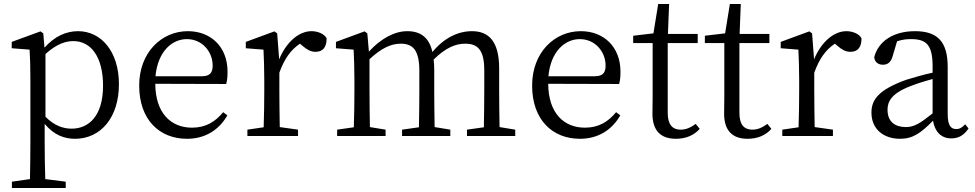

<svg xmlns="http://www.w3.org/2000/svg" viewBox="-20 -685 4909 967"><path d="M209 -413C269 -467 314 -478 350 -478C437 -478 499 -400 499 -253C499 -101 427 -37 341 -37C296 -37 253 -53 209 -97ZM198 -517 184 -527 39 -474V-442L129 -435C132 -388 133 -346 133 -282V34C133 93 132 157 131 217L40 230V262H311V230L208 217C206 156 205 90 205 32V-61C254 -2 308 14 358 14C486 14 579 -92 579 -261C579 -425 490 -528 373 -528C314 -528 256 -503 204 -445Z M763 -301C775 -428 848 -488 921 -488C998 -488 1051 -425 1051 -355C1051 -323 1041 -301 997 -301ZM1119 -262C1124 -277 1126 -298 1126 -324C1126 -449 1042 -528 926 -528C794 -528 681 -421 681 -254C681 -83 782 14 922 14C1015 14 1084 -32 1125 -104L1104 -120C1065 -73 1018 -42 947 -42C841 -42 763 -115 762 -263Z M1376 -517 1362 -527 1218 -474V-442L1307 -435C1309 -388 1311 -347 1311 -283V-228C1311 -177 1310 -100 1308 -44L1226 -32V0H1481V-32L1389 -45C1388 -101 1387 -177 1387 -228V-319C1412 -388 1444 -434 1491 -465L1505 -453C1525 -436 1544 -424 1569 -424C1608 -424 1625 -449 1625 -492C1614 -514 1581 -528 1549 -528C1486 -528 1422 -474 1386 -386Z M2496 -45C2495 -100 2494 -176 2494 -228V-340C2494 -475 2443 -528 2357 -528C2287 -528 2216 -494 2158 -423C2141 -497 2098 -528 2031 -528C1965 -528 1895 -488 1838 -425L1830 -517L1816 -527L1672 -474V-442L1761 -435C1763 -389 1765 -347 1765 -283V-228C1765 -177 1764 -100 1762 -44L1678 -32V0H1922V-32L1843 -45C1842 -100 1841 -177 1841 -228V-387C1903 -444 1950 -465 1999 -465C2061 -465 2092 -430 2092 -328V-228C2092 -176 2091 -99 2090 -44L2005 -32V0H2248V-32L2169 -45C2168 -100 2167 -176 2167 -228V-332C2167 -351 2166 -369 2164 -385C2226 -446 2276 -465 2323 -465C2386 -465 2419 -434 2419 -330V-228C2419 -176 2418 -100 2417 -44L2332 -32V0H2575V-32Z M2742 -301C2754 -428 2827 -488 2900 -488C2977 -488 3030 -425 3030 -355C3030 -323 3020 -301 2976 -301ZM3098 -262C3103 -277 3105 -298 3105 -324C3105 -449 3021 -528 2905 -528C2773 -528 2660 -421 2660 -254C2660 -83 2761 14 2901 14C2994 14 3063 -32 3104 -104L3083 -120C3044 -73 2997 -42 2926 -42C2820 -42 2742 -115 2741 -263Z M3484 -61C3456 -41 3434 -32 3408 -32C3367 -32 3343 -57 3343 -116V-468H3494V-514H3344L3350 -665H3295L3271 -517L3169 -505V-468H3267V-199C3267 -160 3266 -137 3266 -112C3266 -27 3308 14 3384 14C3435 14 3476 -4 3504 -36Z M3845 -61C3817 -41 3795 -32 3769 -32C3728 -32 3704 -57 3704 -116V-468H3855V-514H3705L3711 -665H3656L3632 -517L3530 -505V-468H3628V-199C3628 -160 3627 -137 3627 -112C3627 -27 3669 14 3745 14C3796 14 3837 -4 3865 -36Z M4070 -517 4056 -527 3912 -474V-442L4001 -435C4003 -388 4005 -347 4005 -283V-228C4005 -177 4004 -100 4002 -44L3920 -32V0H4175V-32L4083 -45C4082 -101 4081 -177 4081 -228V-319C4106 -388 4138 -434 4185 -465L4199 -453C4219 -436 4238 -424 4263 -424C4302 -424 4319 -449 4319 -492C4308 -514 4275 -528 4243 -528C4180 -528 4116 -474 4080 -386Z M4677 -114C4613 -63 4584 -45 4542 -45C4488 -45 4450 -72 4450 -132C4450 -172 4468 -214 4565 -251C4592 -262 4636 -276 4677 -287ZM4841 -59C4826 -43 4814 -35 4796 -35C4769 -35 4753 -53 4753 -111V-348C4753 -478 4699 -528 4588 -528C4482 -528 4404 -479 4383 -397C4385 -373 4402 -359 4427 -359C4453 -359 4468 -374 4476 -403L4498 -477C4524 -486 4547 -488 4568 -488C4644 -488 4677 -461 4677 -351V-319C4631 -309 4583 -295 4544 -283C4408 -234 4369 -185 4369 -118C4369 -32 4433 14 4513 14C4578 14 4618 -15 4679 -77C4688 -22 4720 12 4771 12C4806 12 4834 -2 4858 -38Z"/></svg>

Font: Noto Serif CJK JP
Style: Regular
Weight: 400
Designer: Ryoko NISHIZUKA 西塚涼子 (kana & ideographs); Frank Grießhammer (Latin, Greek & Cyrillic); Wenlong ZHANG 张文龙 (bopomofo); San
Foundry: Adobe Systems Incorporated
Version: Version 1.000;PS 1;hotconv 16.6.53;makeotf.lib2.5.65590